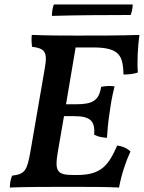

<svg xmlns="http://www.w3.org/2000/svg" viewBox="-20 -835 643 858"><path d="M573 -815H221C214 -801 212 -775 212 -764C319 -767 437 -768 564 -768C570 -784 573 -801 573 -815ZM396 -623C517 -623 529 -584 532 -502C557 -502 579 -505 596 -511C592 -561 596 -628 603 -679C514 -676 434 -676 327 -676H325C278 -676 195 -676 122 -679C120 -659 121 -643 123 -626C179 -619 194 -605 180 -529L116 -158C101 -73 92 -57 34 -50C27 -32 24 -15 24 3C98 0 199 0 288 0C376 0 453 0 512 3C523 -57 543 -115 563 -158C546 -174 528 -181 504 -185C465 -97 433 -53 325 -53H307C235 -53 224 -70 238 -154L266 -316H311C387 -316 405 -292 401 -233C417 -224 436 -221 458 -219C460 -253 463 -288 470 -333C477 -381 480 -401 492 -449C470 -452 452 -451 432 -447C422 -384 393 -369 317 -369H275L318 -623Z"/></svg>

Font: Vollkorn Semibold
Style: Italic
Weight: 600
Italic angle: -11°
Designer: Friedrich Althausen
Foundry: Friedrich Althausen
Version: Version 4.015;PS 004.015;hotconv 1.0.88;makeotf.lib2.5.64775